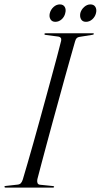

<svg xmlns="http://www.w3.org/2000/svg" viewBox="-24 -851 457 871"><path d="M145.5 -38Q143.5 -28.5 146 -21.2Q148.5 -14 157 -13L216 -7Q218.5 -7 220 -6Q221.5 -5 221.5 -3.5Q221.5 -2 220.2 -1Q219 0 217 0H1.5Q-1 0 -2.5 -1.2Q-4 -2.5 -4 -3Q-4 -5.5 -2 -6.5Q0 -7.5 2 -7.5L56 -13.5Q65.5 -14.5 70.8 -20.2Q76 -26 79.5 -37Q89 -69 101.2 -110.8Q113.5 -152.5 127 -201Q140.5 -249.5 154.8 -300.8Q169 -352 183 -403.5Q197 -455 210.2 -503.2Q223.5 -551.5 234.5 -593.2Q245.5 -635 253.5 -666.5Q255 -675.5 251.2 -679.8Q247.5 -684 241 -685L184 -692.5Q179.5 -693 178.5 -694Q177.5 -695 177.5 -696.5Q177.5 -698.5 179 -699.2Q180.5 -700 182.5 -700H398Q400 -700 401 -699.2Q402 -698.5 402 -697.5Q402 -696 400.8 -695Q399.5 -694 395 -693L335.5 -683.5Q329 -682.5 324.2 -678.2Q319.5 -674 316.5 -663Q307.5 -631 295.5 -589Q283.5 -547 270.2 -498.8Q257 -450.5 242.8 -399Q228.5 -347.5 214.5 -296.2Q200.5 -245 187.8 -197.5Q175 -150 164.2 -109.2Q153.5 -68.5 145.5 -38ZM227 -752Q212 -752 205 -763.5Q198 -775 202 -791.5Q206.5 -808 219.2 -819.5Q232 -831 247.5 -831Q263 -831 269.8 -819.5Q276.5 -808 272 -791.5Q268.5 -775 255.8 -763.5Q243 -752 227 -752ZM366 -752Q350.5 -752 343.8 -763.5Q337 -775 340.5 -792Q345 -808 358 -819.5Q371 -831 386 -831Q402 -831 408.8 -819.5Q415.5 -808 411.5 -791.5Q407.5 -775 394.8 -763.5Q382 -752 366 -752Z"/></svg>

Font: Fraunces 120pt Light
Style: Italic
Weight: 300
Italic angle: -16°
Version: Version 1.000;[b76b70a41]